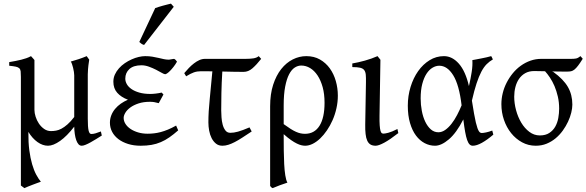

<svg xmlns="http://www.w3.org/2000/svg" viewBox="-20 -772 3167 1037"><path d="M529.8 -40Q515.1 -30.8 499.5 -21Q483.9 -11.2 469.2 -3.2Q454.6 4.9 442.1 10Q429.7 15.1 421.4 15.1Q411.1 15.1 403.8 6.8Q396.5 -1.5 391.6 -15.6Q386.7 -29.8 384 -48.3Q381.3 -66.9 380.9 -87.9Q341.3 -36.6 304.4 -10.7Q267.6 15.1 239.3 15.1Q210.4 15.1 182.6 -4.6Q154.8 -24.4 133.3 -59.6V-56.6Q132.8 -2.4 138.4 40Q144 82.5 153.6 115.2Q163.1 147.9 175.5 171.1Q188 194.3 200.7 209.5Q193.4 211.9 180.9 216.6Q168.5 221.2 155 226.3Q141.6 231.4 129.6 236.3Q117.7 241.2 111.8 244.1L92.8 230V-356.9Q92.8 -376 91.6 -386.7Q90.3 -397.5 84.2 -403.3Q78.1 -409.2 65.4 -411.9Q52.7 -414.6 29.8 -417V-436.5Q48.8 -439.9 64.7 -442.9Q80.6 -445.8 94.7 -449.5Q108.9 -453.1 121.8 -457.5Q134.8 -461.9 147.5 -468.8Q147.5 -468.8 149.7 -466.3Q151.9 -463.9 154.8 -460.7Q157.7 -457.5 160.9 -453.9Q164.1 -450.2 166 -447.8V-178.7Q166 -161.6 172.4 -141.6Q178.7 -121.6 190.2 -104.5Q201.7 -87.4 218.3 -75.7Q234.9 -64 255.4 -64Q268.6 -64 282.5 -66.4Q296.4 -68.8 311.8 -76.9Q327.1 -85 344.2 -99.9Q361.3 -114.7 380.9 -140.1V-365.2Q380.9 -373 379.2 -384Q377.4 -395 374.8 -405.8Q372.1 -416.5 368.9 -425.8Q365.7 -435.1 362.3 -439.5Q383.8 -445.3 406 -452.9Q428.2 -460.4 448.2 -468.8L461.9 -449.7Q460 -437 457.5 -419.2Q455.1 -401.4 454.1 -370.6V-130.9Q454.1 -85.4 458.5 -66.9Q462.9 -48.3 473.1 -48.3Q483.9 -48.3 496.3 -52Q508.8 -55.7 524.9 -62Z M936 -439Q926.8 -422.9 916.7 -410.2Q906.7 -397.5 897.9 -388.7Q889.2 -379.9 882.3 -375.5Q875.5 -371.1 872.1 -371.1Q866.7 -371.1 853.5 -378.7Q840.3 -386.2 822.8 -395.3Q805.2 -404.3 784.4 -411.9Q763.7 -419.4 744.1 -419.4Q701.2 -419.4 679 -399.2Q656.7 -378.9 656.7 -347.2Q656.7 -332 665 -317.4Q673.3 -302.7 690.2 -291Q707 -279.3 732.4 -272Q757.8 -264.6 792 -264.6Q805.2 -264.6 821.8 -266.6Q838.4 -268.6 853 -272L862.8 -261.7L837.4 -214.8Q823.2 -218.8 812.5 -220.5Q801.8 -222.2 790 -222.2Q754.9 -222.2 728.3 -213.4Q701.7 -204.6 683.8 -191.4Q666 -178.2 657 -163.1Q647.9 -147.9 647.9 -135.3Q647.9 -118.2 657.7 -102.8Q667.5 -87.4 684.8 -75.7Q702.1 -64 725.8 -56.9Q749.5 -49.8 777.3 -49.8Q794.4 -49.8 811.8 -51.8Q829.1 -53.7 847.7 -58.6Q866.2 -63.5 887 -72Q907.7 -80.6 931.2 -93.8L942.4 -67.9Q917.5 -45.9 895 -30.3Q872.6 -14.6 848.6 -4.4Q824.7 5.9 798.3 10.5Q772 15.1 739.7 15.1Q702.6 15.1 672.1 5.6Q641.6 -3.9 619.6 -20.5Q597.7 -37.1 585.7 -59.8Q573.7 -82.5 573.7 -109.4Q573.7 -130.4 581.1 -149.2Q588.4 -168 601.6 -183.8Q614.7 -199.7 632.6 -212.2Q650.4 -224.6 670.9 -233.4Q634.3 -247.1 613.3 -270.8Q592.3 -294.4 592.3 -330.6Q592.3 -351.6 600.6 -369.6Q608.9 -387.7 622.6 -403.1Q636.2 -418.5 654.1 -430.7Q671.9 -442.9 691.2 -451.4Q710.4 -460 729.2 -464.4Q748 -468.8 764.2 -468.8Q785.6 -468.8 803.2 -465.8Q820.8 -462.9 836.2 -459.2Q851.6 -455.6 865 -452.6Q878.4 -449.7 892.1 -449.7Q893.6 -449.7 897.5 -450.4Q901.4 -451.2 906 -451.9Q910.6 -452.6 914.8 -453.4Q918.9 -454.1 920.4 -454.1Q925.8 -451.7 929 -447.8Q932.1 -443.8 936 -439ZM758.3 -529.3Q754.4 -530.3 751.5 -531.5Q748.5 -532.7 745.6 -534.7Q742.7 -536.6 739.7 -539.1Q736.8 -541.5 732.4 -545.4L818.4 -728.5Q826.2 -731.4 836.9 -734.6Q847.7 -737.8 859.4 -741.2Q871.1 -744.6 882.6 -747.3Q894 -750 903.3 -752.4L918.5 -735.4Z M1339.4 -62Q1311.5 -43.5 1289.3 -29.1Q1267.1 -14.6 1248.3 -4.9Q1229.5 4.9 1213.1 10Q1196.8 15.1 1181.2 15.1Q1160.6 15.1 1146.5 3.7Q1132.3 -7.8 1123 -25.9Q1113.8 -43.9 1109.6 -66.7Q1105.5 -89.4 1105.5 -111.3Q1105.5 -167.5 1112.8 -237.5Q1120.1 -307.6 1127 -386.7Q1114.7 -386.7 1104 -387Q1093.3 -387.2 1084.5 -387.2H1064.5Q1044.4 -387.2 1027.1 -381.1Q1009.8 -375 985.4 -359.9L975.1 -377Q986.8 -391.1 1000 -404.8Q1013.2 -418.5 1027.3 -429.4Q1041.5 -440.4 1056.6 -447.3Q1071.8 -454.1 1087.4 -454.1H1306.2Q1330.6 -454.1 1348.4 -456.8Q1366.2 -459.5 1377.4 -468.8L1390.6 -454.1Q1365.7 -422.4 1343.5 -403.1Q1321.3 -383.8 1295.9 -383.8Q1274.9 -383.8 1243.9 -384.3Q1212.9 -384.8 1180.7 -385.7Q1176.8 -321.3 1175.8 -269Q1174.8 -216.8 1174.8 -175.3Q1174.8 -159.7 1176.3 -138.7Q1177.7 -117.7 1182.6 -99.1Q1187.5 -80.6 1197.3 -67.6Q1207 -54.7 1224.1 -54.7Q1233.4 -54.7 1243.4 -56.2Q1253.4 -57.6 1265.6 -61Q1277.8 -64.5 1293 -70.1Q1308.1 -75.7 1327.6 -84L1339.4 -62Z M1512.2 -101.6Q1533.7 -85.9 1549.6 -75.9Q1565.4 -65.9 1578.6 -60.1Q1591.8 -54.2 1603.3 -51.8Q1614.7 -49.3 1627.4 -49.3Q1678.2 -49.3 1705.6 -92.5Q1732.9 -135.7 1732.9 -217.3Q1732.9 -264.2 1722.7 -301.3Q1712.4 -338.4 1695.1 -364.5Q1677.7 -390.6 1655 -404.3Q1632.3 -418 1606.9 -418Q1588.9 -418 1571.8 -407Q1554.7 -396 1541.5 -370.8Q1528.3 -345.7 1520.3 -304.4Q1512.2 -263.2 1512.2 -203.1ZM1804.7 -255.4Q1804.7 -220.7 1797.1 -187Q1789.6 -153.3 1776.4 -123.3Q1763.2 -93.3 1745.8 -67.9Q1728.5 -42.5 1709 -23.9Q1689.5 -5.4 1668.7 4.9Q1647.9 15.1 1628.4 15.1Q1619.6 15.1 1608.6 12.7Q1597.7 10.3 1583.5 3.4Q1569.3 -3.4 1551.8 -15.6Q1534.2 -27.8 1512.2 -47.4V-34.7Q1512.2 2.4 1512.7 41Q1513.2 79.6 1514.9 113.8Q1516.6 147.9 1520.8 174.6Q1524.9 201.2 1532.2 214.4Q1509.8 221.7 1491.5 228.5Q1473.1 235.4 1452.6 244.1Q1447.3 241.7 1445.1 239.3Q1442.9 236.8 1439 232.4V-197.8Q1439 -263.7 1455.3 -314.2Q1471.7 -364.7 1499 -399.2Q1526.4 -433.6 1561.5 -451.2Q1596.7 -468.8 1634.3 -468.8Q1676.3 -468.8 1708 -450.7Q1739.7 -432.6 1761.2 -402.8Q1782.7 -373 1793.7 -334.5Q1804.7 -295.9 1804.7 -255.4Z M2131.3 -53.2Q2086.4 -18.1 2055.7 -1.5Q2024.9 15.1 2008.8 15.1Q1991.7 15.1 1980.7 8.3Q1969.7 1.5 1963.4 -12.5Q1957 -26.4 1954.6 -48.1Q1952.1 -69.8 1952.6 -99.1L1956.5 -326.7Q1957 -352.1 1955.6 -368.2Q1954.1 -384.3 1947 -393.6Q1939.9 -402.8 1924.8 -406.2Q1909.7 -409.7 1882.8 -409.7V-429.2Q1914.6 -434.6 1950.7 -444.6Q1986.8 -454.6 2019 -468.8L2034.7 -449.2L2029.8 -147.9Q2029.3 -114.3 2030.8 -94.7Q2032.2 -75.2 2035.2 -65.2Q2038.1 -55.2 2042.2 -52.7Q2046.4 -50.3 2051.8 -50.3Q2059.1 -50.3 2077.4 -54.9Q2095.7 -59.6 2126.5 -75.2L2131.3 -53.2Z M2347.7 -57.6Q2366.7 -57.6 2384.8 -70.3Q2402.8 -83 2418.9 -103.8Q2435.1 -124.5 2448.7 -150.6Q2462.4 -176.8 2473.1 -203.1Q2460 -313.5 2428 -365.2Q2396 -417 2352.5 -417Q2334 -417 2315.9 -406.2Q2297.9 -395.5 2283.7 -373.8Q2269.5 -352.1 2260.7 -318.8Q2252 -285.6 2252 -240.7Q2252 -206.1 2258.3 -173.1Q2264.6 -140.1 2276.9 -114.5Q2289.1 -88.9 2306.9 -73.2Q2324.7 -57.6 2347.7 -57.6ZM2642.1 -451.2Q2623.5 -440.4 2608.4 -425.3Q2593.3 -410.2 2579.8 -384.8Q2566.4 -359.4 2554 -321.8Q2541.5 -284.2 2528.8 -228.5Q2535.2 -187.5 2540.3 -158.7Q2545.4 -129.9 2550 -110.6Q2554.7 -91.3 2558.8 -79.8Q2563 -68.4 2566.9 -62.7Q2570.8 -57.1 2574.7 -55.4Q2578.6 -53.7 2582.5 -53.7Q2590.3 -53.7 2605.7 -56.9Q2621.1 -60.1 2638.7 -66.9Q2639.6 -62.5 2641.1 -57.6Q2642.6 -52.7 2644.5 -44.9Q2610.8 -16.1 2582.5 -0.5Q2554.2 15.1 2533.7 15.1Q2523.4 15.1 2516.1 7.8Q2508.8 0.5 2502.9 -16.1Q2497.1 -32.7 2492.2 -60.1Q2487.3 -87.4 2482.4 -127Q2445.3 -54.2 2404.5 -19.5Q2363.8 15.1 2329.6 15.1Q2300.3 15.1 2273.7 1.2Q2247.1 -12.7 2226.8 -39.8Q2206.5 -66.9 2194.6 -107.4Q2182.6 -147.9 2182.6 -201.2Q2182.6 -253.9 2197.5 -302.5Q2212.4 -351.1 2238.5 -387.9Q2264.6 -424.8 2300.3 -446.8Q2335.9 -468.8 2377.9 -468.8Q2422.4 -468.8 2458.3 -428.2Q2494.1 -387.7 2512.7 -307.1L2513.7 -311.5Q2522 -347.2 2527.6 -383.1Q2533.2 -418.9 2531.2 -447.3Q2542 -449.2 2554.7 -451.7Q2567.4 -454.1 2581.1 -456.8Q2594.7 -459.5 2607.9 -462.4Q2621.1 -465.3 2632.8 -468.8Q2636.7 -463.4 2638.2 -459Q2639.6 -454.6 2642.1 -451.2Z M3000 -185.5Q3000 -219.7 2992.9 -250.5Q2985.8 -281.2 2974.9 -306.9Q2963.9 -332.5 2950.2 -353Q2936.5 -373.5 2923.8 -387.2Q2904.3 -387.7 2888.7 -387.9Q2873 -388.2 2864.7 -388.2Q2836.9 -388.2 2816.7 -376.7Q2796.4 -365.2 2783.2 -345.9Q2770 -326.7 2763.7 -301.8Q2757.3 -276.9 2757.3 -250Q2757.3 -213.9 2767.3 -176.8Q2777.3 -139.6 2795.4 -109.4Q2813.5 -79.1 2839.1 -59.8Q2864.7 -40.5 2895.5 -40.5Q2926.8 -40.5 2947 -54Q2967.3 -67.4 2979 -88.1Q2990.7 -108.9 2995.4 -134.8Q3000 -160.6 3000 -185.5ZM3127.4 -454.6Q3112.8 -431.2 3102.3 -417.5Q3091.8 -403.8 3082.8 -396.5Q3073.7 -389.2 3064.5 -387.2Q3055.2 -385.3 3042.5 -385.3Q3026.9 -385.3 3005.6 -385.5Q2984.4 -385.7 2961.4 -386.2Q2965.8 -384.8 2968.8 -383.3Q3022.9 -344.2 3047.1 -302.5Q3071.3 -260.7 3071.3 -207Q3071.3 -187.5 3065.4 -163.6Q3059.6 -139.6 3048.1 -115Q3036.6 -90.3 3019.8 -66.9Q3002.9 -43.5 2981 -25.1Q2959 -6.8 2932.1 4.2Q2905.3 15.1 2873.5 15.1Q2833.5 15.1 2799.6 -3.4Q2765.6 -22 2740.7 -53Q2715.8 -84 2701.9 -124.5Q2688 -165 2688 -209.5Q2688 -239.3 2695.3 -269Q2702.6 -298.8 2716.6 -325.9Q2730.5 -353 2749.8 -376.5Q2769 -399.9 2793.2 -417.2Q2817.4 -434.6 2845.2 -444.3Q2873 -454.1 2903.8 -454.1H3053.2Q3067.9 -454.1 3076.7 -454.3Q3085.4 -454.6 3091.6 -456.1Q3097.7 -457.5 3102.8 -460.4Q3107.9 -463.4 3115.2 -468.8L3127.4 -454.6Z"/></svg>

Font: Gentium
Style: Regular
Weight: 400
Designer: J. Victor Gaultney
Version: Version 1.03; 2011; OFL 1.1 release